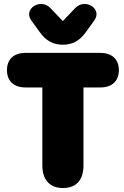

<svg xmlns="http://www.w3.org/2000/svg" viewBox="-20 -936 623 966"><path d="M297 10C367 10 400 -34 400 -104V-496H485C542 -496 578 -527 578 -583C578 -639 542 -670 485 -670H108C51 -670 15 -639 15 -583C15 -527 51 -496 108 -496H193V-104C193 -34 228 10 297 10ZM296 -711C344 -711 381 -731 411 -773L455 -834C496 -891 409 -948 358 -895L296 -830L234 -895C184 -948 96 -891 137 -834L181 -773C211 -731 248 -711 296 -711Z"/></svg>

Font: SN Pro Black
Style: Regular
Weight: 900
Designer: Tobias Whetton
Foundry: Supernotes
Version: Version 1.001;Glyphs 3.2 (3249)